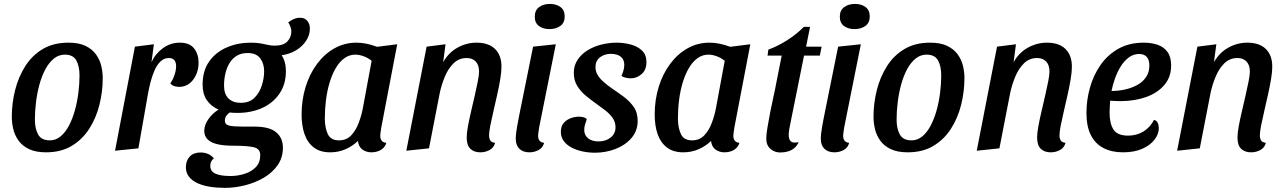

<svg xmlns="http://www.w3.org/2000/svg" viewBox="-20 -744 6443 963"><path d="M210.7 20Q159.2 20 125.5 3.8Q91.8 -12.3 72.9 -38.8Q54 -65.2 46.6 -96.6Q39.2 -128 39.2 -157.7Q39.2 -226 55.8 -292.1Q72.5 -358.2 106.7 -412.2Q140.8 -466.2 194.6 -498.1Q248.3 -530 323.3 -530Q375.8 -530 409 -513.8Q442.2 -497.7 461.3 -471.3Q480.5 -445 487.9 -413.8Q495.3 -382.5 495.3 -353Q495.3 -284.7 478.7 -218.2Q462 -151.7 427.4 -97.8Q392.8 -44 339.2 -12Q285.5 20 210.7 20ZM229.7 -40Q260 -40 284.2 -60.2Q308.3 -80.3 326.2 -114.5Q344 -148.7 355.8 -191.2Q367.5 -233.7 373.2 -278.9Q378.8 -324.2 378.8 -366.3Q378.8 -411.5 362.9 -440.8Q347 -470 305 -470Q274.5 -470 249.9 -449.9Q225.3 -429.8 207.4 -396.2Q189.5 -362.5 177.8 -320Q166.2 -277.5 160.6 -231.8Q155 -186.2 155 -143.7Q155 -98.7 171.3 -69.3Q187.7 -40 229.7 -40Z M557 12 656.7 -510 751.8 -522 739.8 -432Q758.8 -474.5 796.9 -502.2Q835 -530 881.8 -530Q931.3 -530 953.7 -500.8Q976 -471.7 976 -430Q976 -380.5 948.8 -344.3Q921.7 -308.2 877.8 -308.2Q866.3 -308.2 853.7 -312.2Q841 -316.3 834.3 -326.3Q846.7 -342.8 855 -367.2Q863.3 -391.7 863.3 -411.8Q863.3 -431.2 854.6 -442.1Q845.8 -453 827 -453Q802.5 -453 784.7 -435.4Q766.8 -417.8 755 -390.7Q743.2 -363.5 735.3 -333.2Q727.5 -302.8 723 -278L674.2 0Z M1108.7 198.3Q1067.5 198.3 1031.8 192.5Q996 186.7 969.1 174Q942.2 161.3 927.2 141.6Q912.2 121.8 912.3 94Q912.7 61.3 931.8 41.1Q950.8 20.8 985.7 20.8Q1006.2 20.8 1023 27.9Q1039.8 35 1052.8 50.2Q1044.8 56 1039.8 65.4Q1034.7 74.8 1034.7 88Q1034.7 115 1060.2 126.9Q1085.8 138.8 1137 138.8Q1171.2 138.8 1205.6 128.2Q1240 117.7 1262.6 94.7Q1285.2 71.7 1285.3 34.7Q1285.7 2.3 1253.5 -5.4Q1221.3 -13.2 1147.2 -13.2Q1102.7 -13.2 1070.4 -20.7Q1038.2 -28.2 1021.3 -44.8Q1004.5 -61.5 1004.3 -89Q1005.2 -117.7 1025.1 -146.3Q1045 -175 1076 -194.3Q1038.5 -211 1017.3 -241.8Q996.2 -272.7 996.2 -319.2Q996.2 -389.3 1029.2 -435.8Q1062.3 -482.3 1117.5 -506.2Q1172.7 -530 1237.7 -530Q1267.5 -530 1287.8 -526.2Q1308 -522.5 1323.8 -518.8Q1339.7 -515 1357.2 -515Q1401 -515 1420.8 -535.6Q1440.7 -556.2 1441.3 -585.2Q1441.3 -607.7 1425.7 -631.7Q1439.2 -642.2 1453.8 -648.6Q1468.5 -655 1485.2 -655Q1508.3 -655 1521.3 -639.4Q1534.3 -623.8 1534.3 -599.8Q1534.3 -568.8 1515.9 -540.3Q1497.5 -511.8 1465.8 -492.3Q1434.2 -472.8 1392.7 -467Q1403.2 -451.2 1408.6 -431.3Q1414 -411.5 1414 -387.3Q1414 -321.5 1381.6 -274.2Q1349.2 -226.8 1294.2 -202.2Q1239.2 -177.7 1171.3 -177.7Q1161.2 -177.7 1151.6 -178.2Q1142 -178.7 1132.2 -179.7Q1122.3 -173 1115.2 -163.3Q1108 -153.7 1108 -139.2Q1108 -118.2 1130.9 -113.6Q1153.8 -109 1200.3 -109H1256Q1331.8 -109 1365.5 -80.3Q1399.2 -51.7 1399 -2.8Q1398.8 47 1372.5 84.5Q1346.2 122 1303.4 147.2Q1260.7 172.3 1209.4 185.3Q1158.2 198.3 1108.7 198.3ZM1187.7 -228.3Q1230.5 -228.3 1255.8 -253Q1281 -277.7 1292.8 -314.1Q1304.7 -350.5 1304.8 -386.2Q1304.7 -426 1284.8 -452Q1265 -478 1222 -478Q1190.3 -478 1167.8 -464.5Q1145.3 -451 1131.1 -427.3Q1116.8 -403.7 1110.2 -374.1Q1103.5 -344.5 1103.7 -313.2Q1103.7 -273 1125.7 -250.7Q1147.7 -228.3 1187.7 -228.3Z M1635.8 20Q1585.3 20 1553.7 -4.5Q1522 -29 1507.3 -71.4Q1492.7 -113.8 1492.7 -169Q1492.7 -243.3 1512.9 -308.6Q1533.2 -373.8 1570.4 -423.8Q1607.7 -473.8 1658 -501.9Q1708.3 -530 1767.7 -530Q1816.5 -530 1871.3 -509.3L1972.3 -522L1892.3 -104.2Q1891.3 -95.3 1889.3 -83.3Q1887.3 -71.3 1887.3 -62.2Q1887.3 -47.2 1894.8 -38Q1902.2 -28.8 1917.7 -27.7Q1912.8 -11.3 1901.5 -0.8Q1890.2 9.7 1875.3 14.8Q1860.5 20 1843.3 20Q1816 20 1797.2 5.6Q1778.3 -8.8 1775.3 -37Q1749.3 -11.8 1713.8 4.1Q1678.3 20 1635.8 20ZM1680.3 -40Q1717.7 -40 1741.5 -65.2Q1765.3 -90.5 1779.2 -127.9Q1793.2 -165.3 1799.7 -200.2L1844 -439.2Q1824.5 -454.7 1802.7 -462.3Q1780.8 -470 1762.7 -470Q1732.2 -470 1707.6 -452.2Q1683 -434.5 1664.5 -403.2Q1646 -371.8 1633.5 -330.8Q1621 -289.7 1615.1 -243.2Q1609.2 -196.8 1609.2 -149.8Q1609.2 -104.5 1623.8 -72.2Q1638.5 -40 1680.3 -40Z M2388.7 20Q2357.8 20 2339.3 2.5Q2320.8 -15 2320.8 -55Q2320.8 -77 2327.2 -111.8Q2333.7 -146.7 2343 -186.3Q2352.3 -226 2361.2 -264.9Q2370 -303.8 2376.4 -335.6Q2382.8 -367.3 2382.8 -384.8Q2382.8 -418.2 2365.9 -435.6Q2349 -453 2320.7 -453Q2281.7 -453 2254.6 -426.2Q2227.5 -399.3 2210.9 -358.8Q2194.3 -318.3 2185.8 -278.3L2131.7 0L2018 12L2119.7 -510L2214.7 -522L2202.7 -432Q2229.8 -480.3 2275 -505.2Q2320.2 -530 2369.8 -530Q2431 -530 2463.1 -498.2Q2495.2 -466.5 2495.2 -409.8Q2495.2 -382.3 2488.8 -345.2Q2482.5 -308 2473.2 -266.7Q2464 -225.3 2454.8 -185.9Q2445.7 -146.5 2439.3 -114.8Q2433 -83 2433 -65.3Q2433 -50.2 2438.8 -40Q2444.5 -29.8 2463.2 -27.7Q2456.8 -3.2 2435.7 8.4Q2414.5 20 2388.7 20Z M2635.2 20Q2602.8 20 2584.8 2.1Q2566.8 -15.8 2566.8 -47.8Q2566.8 -59.7 2568.8 -76.7Q2570.8 -93.7 2574.1 -112.2Q2577.3 -130.7 2580.6 -147.2Q2583.8 -163.8 2586.2 -175.7L2653.8 -510L2767.7 -522L2684 -104.2Q2683 -96.2 2681 -83.4Q2679 -70.7 2679 -62.2Q2679 -47.2 2686.4 -38Q2693.8 -28.8 2709.2 -27.7Q2702.8 -3.2 2681.6 8.4Q2660.3 20 2635.2 20ZM2735.7 -598Q2704 -598 2683.1 -613.6Q2662.2 -629.2 2662.2 -660Q2662.2 -692.7 2684.2 -708.5Q2706.3 -724.3 2738 -724.3Q2770.3 -724.3 2791.3 -708.6Q2812.3 -692.8 2812.3 -662Q2812.3 -629.3 2790.2 -613.7Q2768 -598 2735.7 -598Z M2964.7 22Q2933.3 22 2902.7 15.7Q2872 9.3 2847.1 -3.7Q2822.2 -16.7 2807.6 -36.6Q2793 -56.5 2793 -82.8Q2793.2 -111.8 2807.9 -128.1Q2822.7 -144.3 2843.6 -151.6Q2864.5 -158.8 2883 -158.8Q2894.2 -158.8 2905.2 -156.3Q2916.3 -153.8 2923.2 -146.3Q2918.2 -132.2 2914.2 -119.5Q2910.3 -106.8 2910.3 -90.8Q2910.7 -65.8 2929.9 -50.2Q2949.2 -34.7 2982 -34.7Q3018.3 -34.7 3042.8 -54.2Q3067.2 -73.8 3067.2 -105.3Q3067.3 -131.3 3053.2 -151.8Q3039.2 -172.2 3016.8 -189.6Q2994.5 -207 2970 -224.3Q2942.7 -243.5 2917.1 -264.8Q2891.5 -286.2 2874.8 -313.7Q2858 -341.2 2858 -379.2Q2858.2 -416 2877.2 -444.4Q2896.2 -472.8 2927.3 -491.9Q2958.5 -511 2996.6 -520.5Q3034.7 -530 3072.8 -530Q3107.8 -530 3142.5 -521Q3177.2 -512 3199.8 -490.7Q3222.5 -469.3 3222.3 -432.2Q3222.2 -393.2 3197.8 -372.2Q3173.3 -351.2 3144.3 -351.2Q3133.3 -351.2 3120 -353.8Q3106.7 -356.3 3097 -363.8Q3103.5 -377.3 3107.2 -391Q3111 -404.7 3111.2 -418.8Q3111.3 -445.2 3093.6 -459.5Q3075.8 -473.8 3044.3 -474Q3012 -474 2989.4 -456.7Q2966.8 -439.3 2966.7 -408Q2966.5 -385.8 2977.6 -367.7Q2988.7 -349.5 3006.8 -333.6Q3024.8 -317.7 3046.3 -302.7Q3077.3 -281.7 3107.8 -259.2Q3138.2 -236.7 3158.3 -207.9Q3178.5 -179.2 3178.3 -137.2Q3178.2 -88.3 3147.8 -52.4Q3117.3 -16.5 3068.3 2.7Q3019.3 21.8 2964.7 22Z M3406.8 20Q3356.3 20 3324.7 -4.5Q3293 -29 3278.3 -71.4Q3263.7 -113.8 3263.7 -169Q3263.7 -243.3 3283.9 -308.6Q3304.2 -373.8 3341.4 -423.8Q3378.7 -473.8 3429 -501.9Q3479.3 -530 3538.7 -530Q3587.5 -530 3642.3 -509.3L3743.3 -522L3663.3 -104.2Q3662.3 -95.3 3660.3 -83.3Q3658.3 -71.3 3658.3 -62.2Q3658.3 -47.2 3665.8 -38Q3673.2 -28.8 3688.7 -27.7Q3683.8 -11.3 3672.5 -0.8Q3661.2 9.7 3646.3 14.8Q3631.5 20 3614.3 20Q3587 20 3568.2 5.6Q3549.3 -8.8 3546.3 -37Q3520.3 -11.8 3484.8 4.1Q3449.3 20 3406.8 20ZM3451.3 -40Q3488.7 -40 3512.5 -65.2Q3536.3 -90.5 3550.2 -127.9Q3564.2 -165.3 3570.7 -200.2L3615 -439.2Q3595.5 -454.7 3573.7 -462.3Q3551.8 -470 3533.7 -470Q3503.2 -470 3478.6 -452.2Q3454 -434.5 3435.5 -403.2Q3417 -371.8 3404.5 -330.8Q3392 -289.7 3386.1 -243.2Q3380.2 -196.8 3380.2 -149.8Q3380.2 -104.5 3394.8 -72.2Q3409.5 -40 3451.3 -40Z M3892.8 20.8Q3865.3 20.8 3844.3 2.8Q3823.3 -15.2 3823.3 -49.3Q3823.3 -69.3 3829.4 -105.5Q3835.5 -141.7 3843.5 -183Q3851.5 -224.3 3860 -261.8Q3868.5 -299.3 3872.3 -321.7L3900.7 -465H3829.7L3833.7 -495Q3882.3 -513 3929 -542.8Q3975.7 -572.7 4011.8 -609.3H4043L4023 -510H4101L4092 -465H4012.7L3944.2 -124.7Q3940.7 -109.2 3938.7 -96.7Q3936.7 -84.2 3935.8 -73Q3935 -45.7 3946.2 -35.2Q3957.3 -24.8 3985.8 -31Q3977.3 -12.3 3963.4 -0.9Q3949.5 10.5 3931.9 15.7Q3914.3 20.8 3892.8 20.8Z M4165.2 20Q4132.8 20 4114.8 2.1Q4096.8 -15.8 4096.8 -47.8Q4096.8 -59.7 4098.8 -76.7Q4100.8 -93.7 4104.1 -112.2Q4107.3 -130.7 4110.6 -147.2Q4113.8 -163.8 4116.2 -175.7L4183.8 -510L4297.7 -522L4214 -104.2Q4213 -96.2 4211 -83.4Q4209 -70.7 4209 -62.2Q4209 -47.2 4216.4 -38Q4223.8 -28.8 4239.2 -27.7Q4232.8 -3.2 4211.6 8.4Q4190.3 20 4165.2 20ZM4265.7 -598Q4234 -598 4213.1 -613.6Q4192.2 -629.2 4192.2 -660Q4192.2 -692.7 4214.2 -708.5Q4236.3 -724.3 4268 -724.3Q4300.3 -724.3 4321.3 -708.6Q4342.3 -692.8 4342.3 -662Q4342.3 -629.3 4320.2 -613.7Q4298 -598 4265.7 -598Z M4532.7 20Q4481.2 20 4447.5 3.8Q4413.8 -12.3 4394.9 -38.8Q4376 -65.2 4368.6 -96.6Q4361.2 -128 4361.2 -157.7Q4361.2 -226 4377.8 -292.1Q4394.5 -358.2 4428.7 -412.2Q4462.8 -466.2 4516.6 -498.1Q4570.3 -530 4645.3 -530Q4697.8 -530 4731 -513.8Q4764.2 -497.7 4783.3 -471.3Q4802.5 -445 4809.9 -413.8Q4817.3 -382.5 4817.3 -353Q4817.3 -284.7 4800.7 -218.2Q4784 -151.7 4749.4 -97.8Q4714.8 -44 4661.2 -12Q4607.5 20 4532.7 20ZM4551.7 -40Q4582 -40 4606.2 -60.2Q4630.3 -80.3 4648.2 -114.5Q4666 -148.7 4677.8 -191.2Q4689.5 -233.7 4695.2 -278.9Q4700.8 -324.2 4700.8 -366.3Q4700.8 -411.5 4684.9 -440.8Q4669 -470 4627 -470Q4596.5 -470 4571.9 -449.9Q4547.3 -429.8 4529.4 -396.2Q4511.5 -362.5 4499.8 -320Q4488.2 -277.5 4482.6 -231.8Q4477 -186.2 4477 -143.7Q4477 -98.7 4493.3 -69.3Q4509.7 -40 4551.7 -40Z M5249.7 20Q5218.8 20 5200.3 2.5Q5181.8 -15 5181.8 -55Q5181.8 -77 5188.2 -111.8Q5194.7 -146.7 5204 -186.3Q5213.3 -226 5222.2 -264.9Q5231 -303.8 5237.4 -335.6Q5243.8 -367.3 5243.8 -384.8Q5243.8 -418.2 5226.9 -435.6Q5210 -453 5181.7 -453Q5142.7 -453 5115.6 -426.2Q5088.5 -399.3 5071.9 -358.8Q5055.3 -318.3 5046.8 -278.3L4992.7 0L4879 12L4980.7 -510L5075.7 -522L5063.7 -432Q5090.8 -480.3 5136 -505.2Q5181.2 -530 5230.8 -530Q5292 -530 5324.1 -498.2Q5356.2 -466.5 5356.2 -409.8Q5356.2 -382.3 5349.8 -345.2Q5343.5 -308 5334.2 -266.7Q5325 -225.3 5315.8 -185.9Q5306.7 -146.5 5300.3 -114.8Q5294 -83 5294 -65.3Q5294 -50.2 5299.8 -40Q5305.5 -29.8 5324.2 -27.7Q5317.8 -3.2 5296.7 8.4Q5275.5 20 5249.7 20Z M5612.7 20Q5555.5 20 5514.2 -1.6Q5473 -23.2 5451.1 -66.8Q5429.2 -110.5 5429.2 -177.8Q5429.2 -241.2 5446.6 -303.8Q5464 -366.3 5499.2 -417.2Q5534.3 -468.2 5588.7 -499.1Q5643 -530 5716.8 -530Q5756 -530 5786.9 -519.2Q5817.8 -508.3 5835.9 -483.2Q5854 -458.2 5854 -415.2Q5854 -357.5 5819.7 -317.5Q5785.3 -277.5 5728.1 -257.2Q5670.8 -237 5601.7 -236.8Q5588.8 -236.7 5573.4 -237.4Q5558 -238.2 5548.2 -239Q5547.2 -222.5 5546.2 -207Q5545.2 -191.5 5545.2 -179.3Q5545.2 -124.7 5564.9 -94.2Q5584.7 -63.7 5637.7 -63.7Q5681.2 -63.7 5715.1 -84.5Q5749 -105.3 5768 -142.7Q5782 -139.3 5787.1 -127Q5792.2 -114.7 5792.2 -101.8Q5792.2 -72.3 5771.2 -44.3Q5750.2 -16.3 5710.2 1.8Q5670.3 20 5612.7 20ZM5555 -287.7Q5589.2 -287.7 5622.6 -295.1Q5656 -302.5 5683.8 -317.6Q5711.5 -332.7 5728.2 -357.2Q5744.8 -381.8 5744.8 -415.3Q5744.7 -444.2 5731.5 -458.8Q5718.3 -473.3 5693.3 -473.3Q5665.2 -473.3 5641.6 -455.8Q5618 -438.3 5600.8 -410.3Q5583.7 -382.3 5572.2 -349.9Q5560.7 -317.5 5555 -287.7Z M6254.7 20Q6223.8 20 6205.3 2.5Q6186.8 -15 6186.8 -55Q6186.8 -77 6193.2 -111.8Q6199.7 -146.7 6209 -186.3Q6218.3 -226 6227.2 -264.9Q6236 -303.8 6242.4 -335.6Q6248.8 -367.3 6248.8 -384.8Q6248.8 -418.2 6231.9 -435.6Q6215 -453 6186.7 -453Q6147.7 -453 6120.6 -426.2Q6093.5 -399.3 6076.9 -358.8Q6060.3 -318.3 6051.8 -278.3L5997.7 0L5884 12L5985.7 -510L6080.7 -522L6068.7 -432Q6095.8 -480.3 6141 -505.2Q6186.2 -530 6235.8 -530Q6297 -530 6329.1 -498.2Q6361.2 -466.5 6361.2 -409.8Q6361.2 -382.3 6354.8 -345.2Q6348.5 -308 6339.2 -266.7Q6330 -225.3 6320.8 -185.9Q6311.7 -146.5 6305.3 -114.8Q6299 -83 6299 -65.3Q6299 -50.2 6304.8 -40Q6310.5 -29.8 6329.2 -27.7Q6322.8 -3.2 6301.7 8.4Q6280.5 20 6254.7 20Z"/></svg>

Font: Sansita Swashed Light
Style: Regular
Weight: 300
Designer: Pablo Cosgaya
Foundry: Omnibus-Type
Version: Version 1.003